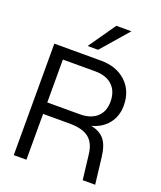

<svg xmlns="http://www.w3.org/2000/svg" viewBox="-155 -955 880 1052"><g transform="rotate(20 285.0 -429.0)"><path d="M426.8 -857.9 290 -700.2H229L338.9 -857.9ZM280.8 -267.1H127V0H53.2V-649.9H325.2Q416 -649.9 471.4 -598.1Q526.9 -546.4 526.9 -460.9Q526.9 -398.9 492.2 -355.2Q457.5 -311.5 397 -295.9Q450.7 -285.2 476.6 -252.2Q502.4 -219.2 509.8 -152.8L527.8 0H455.1L438 -144Q430.7 -209 393.6 -238Q356.4 -267.1 280.8 -267.1ZM315.9 -584H127V-334H315.9Q379.9 -334 415.5 -366Q451.2 -397.9 451.2 -456.1Q451.2 -516.6 415.5 -550.3Q379.9 -584 315.9 -584Z"/></g></svg>

Font: Overused Grotesk
Style: Regular
Weight: 400
Version: Version 0.002